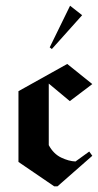

<svg xmlns="http://www.w3.org/2000/svg" viewBox="-20 -656 346 676"><path d="M269.2 -602.5 162.5 -483.3 155 -489.2 226.7 -635.8ZM151.7 -145V-361.7L225.8 -300L305 -360L216.7 -430.8L45 -335V-85.8L170.8 0H182.5L305 -107.5L294.2 -122.5L245.8 -87.5Q222.5 -88.3 195.4 -101.2Q168.3 -114.2 151.7 -145Z"/></svg>

Font: Chomsky
Style: Regular
Weight: 400
Version: Version 2.3